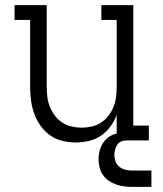

<svg xmlns="http://www.w3.org/2000/svg" viewBox="-20 -550 640 752"><path d="M277 8Q250 8 223.5 1.5Q197 -5 175.5 -20.5Q154 -36 138.5 -58Q123 -80 114 -105Q105 -130 101.5 -156.5Q98 -183 98 -210V-472H37V-530H163V-210Q163 -190 165.5 -170Q168 -150 175.5 -131.5Q183 -113 195 -97Q207 -81 224 -70Q241 -59 260.5 -54.5Q280 -50 300 -50Q320 -50 339.5 -54.5Q359 -59 376 -70Q393 -81 405 -97Q417 -113 424.5 -131.5Q432 -150 434.5 -170Q437 -190 437 -210V-472H377V-530H502V-58H563V0H437V-100Q428 -76 412.5 -54.5Q397 -33 375.5 -18.5Q354 -4 328 2Q302 8 277 8ZM498 182Q482 182 466 180Q450 178 434.5 172.5Q419 167 405.5 157.5Q392 148 383 135Q374 122 370 106Q366 90 366 74Q366 52 373 31.5Q380 11 395 -4Q410 -19 431 -25.5Q452 -32 473 -32V0Q463 0 453.5 4.5Q444 9 438.5 18Q433 27 430.5 37Q428 47 428 57Q428 71 433 83.5Q438 96 448.5 104Q459 112 472 115Q485 118 498 118H573V182Z"/></svg>

Font: Iosevka Slab Light Extended
Style: Regular
Weight: 300
Width: 7
Monospace: yes
Designer: Belleve Invis
Foundry: Belleve Invis
Version: Version 11.1.0; ttfautohint (v1.8.3)